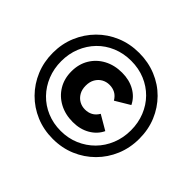

<svg xmlns="http://www.w3.org/2000/svg" viewBox="-163 -905 1111 1111"><g transform="rotate(45 392.5 -350.0)"><path d="M391.3 3Q316.3 3 252.3 -24Q188.3 -51 140.3 -99.5Q92.3 -148 65.8 -212Q39.3 -276 39.3 -350Q39.3 -424 66.3 -488Q93.3 -552 141.3 -600.5Q189.3 -649 253.8 -676Q318.3 -703 393.3 -703Q468.3 -703 532.8 -676.5Q597.3 -650 644.8 -602Q692.3 -554 718.8 -490.5Q745.3 -427 745.3 -352Q745.3 -277 718.3 -212.5Q691.3 -148 642.8 -99.5Q594.3 -51 530.3 -24Q466.3 3 391.3 3ZM391 -62.1Q452.1 -62.1 504.1 -84.4Q556.1 -106.7 594.9 -145.9Q633.6 -185.1 655.1 -238.1Q676.6 -291 676.6 -352Q676.6 -413.2 655.5 -465.4Q634.4 -517.7 596.5 -556.2Q558.5 -594.7 506.8 -616.3Q455.1 -637.9 393.4 -637.9Q331.7 -637.9 279.2 -616.1Q226.8 -594.3 188.5 -554.9Q150.3 -515.5 129.1 -463.1Q107.9 -410.8 107.9 -350.1Q107.9 -289.4 129 -236.9Q150.1 -184.3 188.3 -145Q226.4 -105.7 278.4 -83.9Q330.4 -62.1 391 -62.1ZM404.2 -147.8Q342.5 -147.8 294.3 -173.6Q246.1 -199.4 218.7 -245Q191.3 -290.5 191.3 -350Q191.3 -409.5 218.7 -455Q246.1 -500.6 294.3 -526.4Q342.5 -552.2 404.2 -552.2Q464 -552.2 508.8 -526.7Q553.6 -501.3 574.6 -457.3L485.2 -403.8Q470.4 -428.8 449.5 -439.9Q428.7 -451 403.2 -451Q376.7 -451 355.4 -438.8Q334.1 -426.6 321.1 -404Q308.2 -381.5 308.2 -350Q308.2 -318.5 321.1 -296Q334.1 -273.4 355.4 -261.2Q376.7 -249 403.2 -249Q428.7 -249 449.5 -260.1Q470.4 -271.2 485.2 -296.2L574.6 -243.9Q553.6 -199.7 508.8 -173.8Q464 -147.8 404.2 -147.8Z"/></g></svg>

Font: Montserrat Alternates Thin
Style: Regular
Weight: 100
Designer: Julieta Ulanovsky
Foundry: Julieta Ulanovsky
Version: Version 9.000